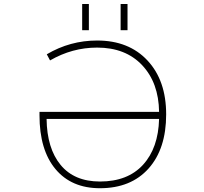

<svg xmlns="http://www.w3.org/2000/svg" viewBox="-20 -949 1040 980"><path d="M792 -341.8H217.8Q219.7 -191.4 289.6 -106.9Q359.4 -22.5 490.2 -22.5Q631.8 -22.5 710 -107.9Q788.1 -193.4 792 -341.8ZM792 -377.9Q790 -526.4 705.6 -616.2Q621.1 -706.1 475.6 -706.1Q348.6 -706.1 235.4 -640.6L218.8 -671.9Q337.9 -742.2 475.6 -742.2Q637.7 -742.2 732.9 -640.1Q828.1 -538.1 828.1 -365.2Q828.1 -189.5 738.3 -88.9Q648.4 11.7 490.2 11.7Q344.7 11.7 263.2 -85.9Q181.6 -183.6 181.6 -360.4V-377.9ZM399.4 -794.9V-928.7H433.6V-794.9ZM595.7 -794.9V-928.7H630.9V-794.9Z"/></svg>

Font: Gen Shin Gothic Monospace ExtraLight
Style: Regular
Weight: 200
Designer: [Source Han Sans]
Ryoko NISHIZUKA  (kana & ideographs); Paul D. Hunt (Latin, Greek & Cyrillic); Wenlong ZHANG  (bopomofo
Version: Version 1.002.20150607